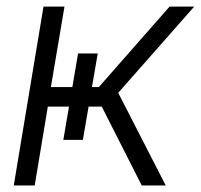

<svg xmlns="http://www.w3.org/2000/svg" viewBox="-20 -566 613 586"><path d="M22 0 112.8 -545.9H176.8L135.3 -300.3H281.7L497.6 -545.9H572.8L340.8 -282.7L485.8 0H412.6L290.5 -240.7H126L85.9 0ZM218.3 -402.8H278.3L232.9 -139.2H173.3Z"/></svg>

Font: Inter Tight Light
Style: Italic
Weight: 300
Italic angle: -9.39999°
Designer: Rasmus Andersson
Foundry: rsms
Version: Version 3.004